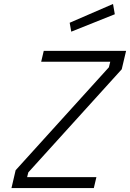

<svg xmlns="http://www.w3.org/2000/svg" viewBox="-20 -950 657 970"><path d="M537 -638 530 -610 59 -90 38 0H454L467 -55H117L123 -79L595 -600L617 -693H201L188 -638ZM560 -878 551 -930 332 -835 340 -790Z"/></svg>

Font: RazerF5 Light
Style: Italic
Weight: 300
Foundry: Razer Inc.
Version: Version 2